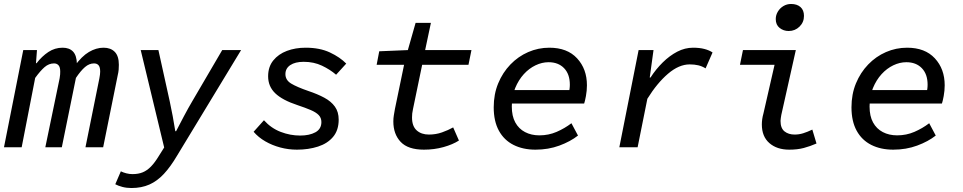

<svg xmlns="http://www.w3.org/2000/svg" viewBox="-25 -741 4845 966"><path d="M-5 0 92 -489H161L156 -423H159Q186 -458 218.5 -479.5Q251 -501 290 -501Q324 -501 342.5 -481.5Q361 -462 362 -419L350 -408Q386 -458 422.5 -479.5Q459 -501 496 -501Q532 -501 552.5 -480Q573 -459 573 -415Q573 -402 572 -390Q571 -378 567 -361L494 0H405L475 -347Q477 -358 478 -366Q479 -374 479 -381Q479 -403 471 -412.5Q463 -422 448 -422Q424 -422 402.5 -403.5Q381 -385 357 -349L286 0H203L275 -347Q277 -358 277.5 -366Q278 -374 278 -381Q278 -403 269.5 -412.5Q261 -422 247 -422Q221 -422 199.5 -403.5Q178 -385 152 -349L84 0Z M636 205Q612 205 591 199.5Q570 194 555 186L583 121Q595 127 610.5 131Q626 135 642 135Q671 135 693 126Q715 117 734.5 97Q754 77 774 44L801 1L683 -489H772L829 -231Q836 -199 844 -156.5Q852 -114 857 -81H861Q878 -114 900.5 -156.5Q923 -199 942 -231L1093 -489H1188L866 42Q833 98 799.5 134Q766 170 726.5 187.5Q687 205 636 205Z M1469 12Q1426 12 1385 1Q1344 -10 1309.5 -30Q1275 -50 1251 -78L1303 -136Q1339 -96 1387 -77.5Q1435 -59 1485 -59Q1532 -59 1562 -75.5Q1592 -92 1592 -127Q1592 -148 1578.5 -162Q1565 -176 1538 -187.5Q1511 -199 1472 -212Q1396 -237 1360 -271.5Q1324 -306 1324 -357Q1324 -405 1350 -437Q1376 -469 1418.5 -485Q1461 -501 1513 -501Q1584 -501 1635 -477Q1686 -453 1717 -421L1666 -365Q1636 -391 1595 -410.5Q1554 -430 1503 -430Q1460 -430 1435.5 -413.5Q1411 -397 1411 -368Q1411 -338 1440 -320.5Q1469 -303 1527 -283Q1572 -268 1606.5 -249.5Q1641 -231 1660 -204.5Q1679 -178 1679 -139Q1679 -86 1651 -52.5Q1623 -19 1575 -3.5Q1527 12 1469 12Z M2108 12Q2028 12 1991 -27Q1954 -66 1954 -130Q1954 -146 1956.5 -161Q1959 -176 1962 -193L2008 -415H1870L1883 -483L2027 -489L2066 -626H2143L2114 -489H2347L2332 -415H2099L2053 -193Q2050 -180 2049 -170Q2048 -160 2048 -150Q2048 -106 2071.5 -85Q2095 -64 2133 -64Q2168 -64 2199 -75Q2230 -86 2255 -100L2284 -34Q2253 -14 2206.5 -1Q2160 12 2108 12Z M2669 12Q2606 12 2558.5 -12Q2511 -36 2485 -83.5Q2459 -131 2459 -201Q2459 -267 2481.5 -321.5Q2504 -376 2543 -416.5Q2582 -457 2632.5 -479Q2683 -501 2739 -501Q2829 -501 2878.5 -447.5Q2928 -394 2928 -312Q2928 -285 2923 -258Q2918 -231 2914 -220H2529L2540 -288H2870L2836 -271Q2839 -282 2840.5 -293Q2842 -304 2842 -315Q2842 -368 2813 -398Q2784 -428 2735 -428Q2702 -428 2669.5 -412.5Q2637 -397 2610.5 -368Q2584 -339 2567 -298Q2550 -257 2550 -205Q2550 -157 2567.5 -125Q2585 -93 2616.5 -76.5Q2648 -60 2689 -60Q2735 -60 2775.5 -77.5Q2816 -95 2850 -121L2883 -59Q2845 -29 2789.5 -8.5Q2734 12 2669 12Z M3091 0 3188 -489H3263L3244 -351H3248Q3275 -393 3309.5 -427Q3344 -461 3382.5 -481Q3421 -501 3462 -501Q3495 -501 3519.5 -494.5Q3544 -488 3560 -477L3525 -397Q3507 -408 3488 -412.5Q3469 -417 3445 -417Q3391 -417 3336 -370Q3281 -323 3232 -244L3183 0Z M3946 12Q3884 12 3846 -21Q3808 -54 3808 -115Q3808 -128 3810 -142Q3812 -156 3816 -170L3872 -415H3698L3713 -489H3979L3906 -163Q3905 -155 3903.5 -147.5Q3902 -140 3902 -133Q3902 -96 3922 -80Q3942 -64 3973 -64Q3995 -64 4016 -70.5Q4037 -77 4062 -89L4083 -19Q4051 -5 4019 3.5Q3987 12 3946 12ZM3943 -585Q3917 -585 3897.5 -600.5Q3878 -616 3878 -645Q3878 -665 3888.5 -682.5Q3899 -700 3916.5 -710.5Q3934 -721 3955 -721Q3985 -721 4002.5 -705.5Q4020 -690 4020 -661Q4020 -629 3997.5 -607Q3975 -585 3943 -585Z M4469 12Q4406 12 4358.5 -12Q4311 -36 4285 -83.5Q4259 -131 4259 -201Q4259 -267 4281.5 -321.5Q4304 -376 4343 -416.5Q4382 -457 4432.5 -479Q4483 -501 4539 -501Q4629 -501 4678.5 -447.5Q4728 -394 4728 -312Q4728 -285 4723 -258Q4718 -231 4714 -220H4329L4340 -288H4670L4636 -271Q4639 -282 4640.5 -293Q4642 -304 4642 -315Q4642 -368 4613 -398Q4584 -428 4535 -428Q4502 -428 4469.5 -412.5Q4437 -397 4410.5 -368Q4384 -339 4367 -298Q4350 -257 4350 -205Q4350 -157 4367.5 -125Q4385 -93 4416.5 -76.5Q4448 -60 4489 -60Q4535 -60 4575.5 -77.5Q4616 -95 4650 -121L4683 -59Q4645 -29 4589.5 -8.5Q4534 12 4469 12Z"/></svg>

Font: Source Code Pro ExtraLight Medium
Style: Italic
Weight: 500
Italic angle: -11°
Monospace: yes
Version: Version 1.016;hotconv 1.0.116;makeotfexe 2.5.65601